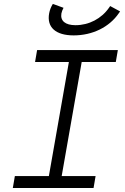

<svg xmlns="http://www.w3.org/2000/svg" viewBox="-20 -945 626 965"><path d="M44.4 0H450.2L460.4 -60.1H290L390.6 -633.3H562L572.3 -693.4H166.5L156.2 -633.3H326.2L225.6 -60.1H54.7ZM350.1 -767.1C444.8 -767.1 529.3 -808.6 577.1 -878.4L583.5 -887.7L533.7 -914.6L528.3 -906.7C490.2 -851.6 427.7 -818.4 359.4 -818.4C308.1 -818.4 282.2 -840.3 288.6 -877.4C290 -885.7 294.4 -896.5 299.3 -905.8L245.6 -925.3C236.8 -911.6 230 -894.5 227.1 -878.4C213.9 -808.1 259.8 -767.1 350.1 -767.1Z"/></svg>

Font: Cascadia Mono NF Light
Style: Italic
Weight: 300
Italic angle: -10°
Monospace: yes
Designer: Aaron Bell
Foundry: Saja Typeworks
Version: Version 2404.023